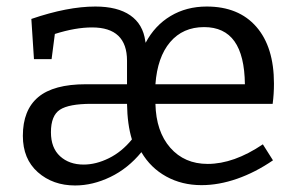

<svg xmlns="http://www.w3.org/2000/svg" viewBox="-20 -558 906 588"><path d="M785 -116 816 -67Q762 -30 706 -10.5Q650 9 597 9Q537 9 489 -17.5Q441 -44 413 -92Q372 -42 318 -16Q264 10 210 10Q142 10 96 -30.5Q50 -71 50 -142Q50 -221 97 -260.5Q144 -300 243 -300H369V-372Q369 -474 262 -474Q211 -474 148 -454L138 -377H84L76 -500Q187 -538 272 -538Q340 -538 379 -511Q418 -484 425 -432L426 -427Q454 -480 502.5 -509Q551 -538 613 -538Q711 -538 765 -476Q819 -414 819 -302Q819 -270 815 -240H456Q458 -155 501.5 -105.5Q545 -56 616 -56Q696 -56 785 -116ZM456 -300H730Q729 -388 698 -431.5Q667 -475 605 -475Q540 -475 501 -429Q462 -383 456 -300ZM384 -131Q370 -176 369 -240H260Q191 -240 163.5 -222Q136 -204 136 -153Q136 -105 164 -79.5Q192 -54 236 -54Q274 -54 313.5 -73.5Q353 -93 384 -131Z"/></svg>

Font: Bitter Pro
Style: Regular
Weight: 400
Designer: Sol Matas, and Bitter project Authors
Foundry: Sol Matas
Version: Version 1.010